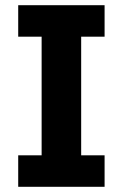

<svg xmlns="http://www.w3.org/2000/svg" viewBox="-20 -718 472 738"><path d="M50 0V-121H140V-577H50V-698H382V-577H292V-121H382V0Z"/></svg>

Font: IBM Plex Sans KR
Style: Bold
Weight: 700
Designer: Mike Abbink; Paul van der Laan; Pieter van Rosmalen; Wujin Sim; Chorong Kim; Dohee Lee;
Foundry: Sandoll Inc.
Version: Version 1.001